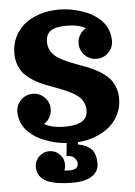

<svg xmlns="http://www.w3.org/2000/svg" viewBox="-56 -658 630 896"><g transform="rotate(-5 259.0 -209.5)"><path d="M185.5 -468.8Q185.5 -445.6 196.3 -427.1Q207 -408.7 225.1 -396.2Q243.2 -383.8 266.6 -373.3Q290 -362.8 315.9 -353.4Q341.8 -344 367.7 -333.9Q393.6 -323.7 417 -309.7Q440.4 -295.7 458.5 -278.2Q476.6 -260.7 487.3 -234.5Q498 -208.3 498 -175.8Q498 -138.4 482.5 -105.6Q467 -72.8 439.6 -48.7Q412.1 -24.7 373 -9.5Q334 5.6 288.1 9V19.5Q308.1 23.4 321.9 29.4Q335.7 35.4 347.5 46.1Q359.4 56.9 365.2 74.6Q371.1 92.3 371.1 117.2Q371.1 152.6 338.9 174Q306.6 195.3 249 195.3Q210.7 195.3 181.5 190.8Q152.3 186.3 133.9 178.6Q115.5 170.9 103.9 159.4Q92.3 147.9 87.6 135.4Q83 122.8 83 107.4Q83 79.1 103 59.1Q123 39.1 151.4 39.1Q179.7 39.1 199.7 59.1Q219.7 79.1 219.7 107.4Q219.7 121.8 214.1 134.8Q223.9 136.7 239.3 136.7Q279.1 136.7 279.1 107.4Q279.1 101.8 276.6 95.6Q274.2 89.4 268.9 83Q263.7 76.7 253.5 72.5Q243.4 68.4 230 68.4L236.3 8.5Q216.3 6.8 196 2.9Q175.8 -1 154.2 -7.9Q132.6 -14.9 113.3 -24.2Q94 -33.4 76.7 -46.8Q59.3 -60.1 46.8 -75.8Q34.2 -91.6 26.9 -112.3Q19.5 -133.1 19.5 -156.2Q19.5 -188.7 42.4 -211.5Q65.2 -234.4 97.7 -234.4Q130.1 -234.4 153 -211.5Q175.8 -188.7 175.8 -156.2Q175.8 -135.3 165.6 -117.6Q155.5 -99.9 138.2 -89.4Q174.8 -68.4 234.4 -68.4Q287.4 -68.4 314.6 -84.7Q341.8 -101.1 341.8 -136.7Q341.8 -159.9 331.1 -178.3Q320.3 -196.8 302.2 -209.2Q284.2 -221.7 260.7 -232.2Q237.3 -242.7 211.4 -252.1Q185.5 -261.5 159.7 -271.6Q133.8 -281.7 110.4 -295.8Q86.9 -309.8 68.8 -327.3Q50.8 -344.7 40 -371Q29.3 -397.2 29.3 -429.7Q29.3 -469.7 45.3 -504Q61.3 -538.3 90.2 -562.9Q119.1 -587.4 161.4 -601.3Q203.6 -615.2 253.9 -615.2Q273.4 -615.2 294.6 -612.7Q315.7 -610.1 338.7 -604Q361.8 -597.9 383.1 -589.1Q404.3 -580.3 423.7 -566.8Q443.1 -553.2 457.3 -536.6Q471.4 -520 479.9 -497.6Q488.3 -475.1 488.3 -449.2Q488.3 -416.7 465.5 -393.9Q442.6 -371.1 410.2 -371.1Q377.7 -371.1 354.9 -393.9Q332 -416.7 332 -449.2Q332 -470.9 343 -489.1Q354 -507.3 372.1 -517.6Q339.6 -537.1 283.2 -537.1Q231.7 -537.1 208.6 -521.1Q185.5 -505.1 185.5 -468.8Z"/></g></svg>

Font: Orelega One
Style: Regular
Weight: 400
Version: Version 1.1 ; ttfautohint (v1.8.3)